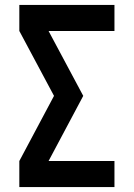

<svg xmlns="http://www.w3.org/2000/svg" viewBox="-20 -755 540 775"><path d="M58 0V-105L198 -368L58 -630V-735H442V-630H176L316 -368L176 -105H442V0Z"/></svg>

Font: Iosevka SS18 Extrabold
Style: Regular
Weight: 800
Monospace: yes
Designer: Belleve Invis
Foundry: Belleve Invis
Version: Version 25.1.1; ttfautohint (v1.8.4)